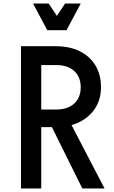

<svg xmlns="http://www.w3.org/2000/svg" viewBox="-20 -1060 640 1080"><path d="M98 0V-800H294Q371 -800 428 -772Q485 -744 516.5 -692.5Q548 -641 548 -569Q548 -502 516 -452Q484 -402 427 -373.5Q370 -345 294 -345H212V0ZM443 0 262 -365H378L568 0ZM212 -444H296Q361 -444 397.5 -477.5Q434 -511 434 -569Q434 -627 397.5 -660.5Q361 -694 296 -694H212ZM434 -1040 354 -890H246L166 -1040H254L327 -930H273L346 -1040Z"/></svg>

Font: Martian Mono Condensed
Style: Regular
Weight: 400
Width: 3
Designer: Roman Shamin
Foundry: Evil Martians
Version: Version 1.000